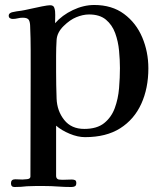

<svg xmlns="http://www.w3.org/2000/svg" viewBox="-20 -558 648 770"><path d="M461 -285Q461 -317 457.5 -354.5Q454 -392 442 -425Q430 -458 405 -479Q380 -500 337 -500Q324 -500 311 -497Q298 -494 286 -489Q261 -479 235 -453.5Q209 -428 207 -398Q205 -367 205 -334.5Q205 -302 205 -270Q205 -243 205.5 -216Q206 -189 207 -162Q209 -113 237.5 -77Q266 -41 318 -41Q369 -41 398 -64.5Q427 -88 440.5 -125Q454 -162 457.5 -204.5Q461 -247 461 -285ZM575 -284Q575 -204 546.5 -141.5Q518 -79 462 -43.5Q406 -8 321 -8Q292 -8 259.5 -21.5Q227 -35 205 -54Q205 -4 205 46.5Q205 97 205 147Q205 156 211 160Q213 162 220.5 162.5Q228 163 232 163Q241 163 250 162.5Q259 162 268 162Q276 162 281 164.5Q286 167 286 176Q286 186 280.5 189Q275 192 266 192Q239 192 212 190Q185 188 157 188Q140 188 122.5 188Q105 188 88 189Q64 192 38 192Q24 192 24 177Q24 161 41 161Q49 161 56 161.5Q63 162 70 162Q76 162 89 160.5Q102 159 102 150Q102 46 102.5 -57.5Q103 -161 103 -264Q103 -311 103 -357.5Q103 -404 101 -450Q101 -468 96 -477.5Q91 -487 71 -487Q61 -487 51 -484.5Q41 -482 31 -482Q25 -482 20 -485Q15 -488 15 -495Q15 -501 19.5 -504.5Q24 -508 29 -509Q37 -511 46.5 -512.5Q56 -514 65 -515Q78 -517 102 -522.5Q126 -528 149 -532.5Q172 -537 181 -537Q195 -537 198 -526Q202 -514 201.5 -497.5Q201 -481 201 -469V-465Q229 -497 272 -517.5Q315 -538 358 -538Q429 -538 477.5 -502Q526 -466 550.5 -408Q575 -350 575 -284Z"/></svg>

Font: Kaisei Tokumin Medium
Style: Regular
Weight: 500
Designer: Font-Kai, 金井和夫
Foundry: KAZUO KANAI
Version: Version 5.003